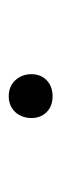

<svg xmlns="http://www.w3.org/2000/svg" viewBox="130 -758 140 440"><g transform="rotate(90 200.0 -538.0)"><path d="M201 -488Q178 -488 164 -503Q150 -518 150 -540Q150 -561.5 164 -575Q178 -588.5 201 -588.5Q223 -588.5 236.8 -575Q250.5 -561.5 250.5 -540Q250.5 -525.5 244.2 -513.5Q238 -501.5 226.8 -494.8Q215.5 -488 201 -488Z"/></g></svg>

Font: Edu VIC WA NT Hand Pre
Style: Regular
Weight: 400
Designer: Tina and Corey Anderson, Eben Sorkin, Mirko Velimirovic
Foundry: Google for Education
Version: Version 1.000